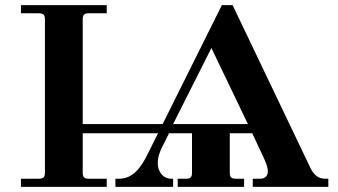

<svg xmlns="http://www.w3.org/2000/svg" viewBox="-20 -732 1322 752"><path d="M658 -246 808 -544 951 -246ZM62 0H398V-32H328C310 -32 304 -38 304 -56V-210H599L559 -130C533 -77 502 -32 446 -32H432V0H658V-32H651C614 -32 598 -66 598 -91C598 -120 606 -137 615 -156L642 -210H732V-56C732 -38 726 -32 708 -32H676V0H936V-32H904C886 -32 880 -38 880 -56V-210H968L1011 -118C1026 -87 1029 -73 1029 -59C1029 -46 1020 -32 1000 -32H970V0H1266V-32H1254C1226 -32 1209 -47 1195 -76L891 -712H849L617 -246H304V-656C304 -674 310 -680 328 -680H398V-712H62V-680H132C150 -680 156 -674 156 -656V-56C156 -38 150 -32 132 -32H62Z"/></svg>

Font: Old Standard
Style: Bold
Weight: 700
Designer: Alexey Kryukov <alexios@thessalonica.org.ru>
Version: Version 2.0.2